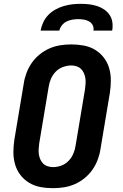

<svg xmlns="http://www.w3.org/2000/svg" viewBox="-20 -975 640 1003"><path d="M257 8Q223 8 191 2Q159 -4 132.5 -20Q106 -36 87 -60.5Q68 -85 59 -115.5Q50 -146 50 -179Q50 -212 55 -245L104 -538Q108 -566 118.5 -594Q129 -622 146 -646.5Q163 -671 187 -690.5Q211 -710 238.5 -722Q266 -734 295 -738.5Q324 -743 352 -743Q386 -743 418 -737Q450 -731 476.5 -715Q503 -699 522 -674.5Q541 -650 550 -619.5Q559 -589 559 -556Q559 -523 554 -490L505 -197Q501 -169 490.5 -141Q480 -113 463 -88.5Q446 -64 422 -44.5Q398 -25 370.5 -13Q343 -1 314 3.5Q285 8 257 8ZM257 -102Q279 -102 300.5 -110Q322 -118 338 -134.5Q354 -151 363 -172Q372 -193 375 -215L424 -508Q426 -523 427 -537.5Q428 -552 426 -566Q424 -580 418.5 -592.5Q413 -605 403.5 -614.5Q394 -624 380.5 -628.5Q367 -633 353 -633Q331 -633 309 -625Q287 -617 271 -600.5Q255 -584 246 -563Q237 -542 234 -520L185 -227Q183 -212 182 -197.5Q181 -183 183 -169Q185 -155 190.5 -142.5Q196 -130 205.5 -120.5Q215 -111 229 -106.5Q243 -102 257 -102ZM192 -815Q196 -837 206 -858.5Q216 -880 232.5 -897Q249 -914 270 -925.5Q291 -937 313 -943.5Q335 -950 357.5 -952.5Q380 -955 402 -955Q424 -955 445.5 -952.5Q467 -950 487 -943.5Q507 -937 524 -925.5Q541 -914 552.5 -897Q564 -880 567 -858.5Q570 -837 566 -815H468Q471 -830 464.5 -843Q458 -856 445.5 -863Q433 -870 418.5 -872.5Q404 -875 389 -875Q374 -875 358.5 -872.5Q343 -870 328.5 -863Q314 -856 303.5 -843Q293 -830 290 -815Z"/></svg>

Font: Iosevka Aile Extrabold
Style: Italic
Weight: 800
Italic angle: -9°
Designer: Belleve Invis
Foundry: Belleve Invis
Version: Version 31.1.0; ttfautohint (v1.8.4)